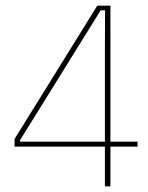

<svg xmlns="http://www.w3.org/2000/svg" viewBox="-20 -659 523 679"><path d="M370.5 0H351V-497L351.5 -622.5H336L51 -163.5V-147L43 -158H466.5V-140.5H31.5V-167.5L324 -639H370.5Z"/></svg>

Font: Anek Kannada Thin
Style: Regular
Weight: 250
Version: Version 1.003